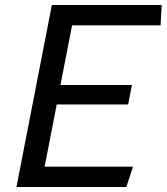

<svg xmlns="http://www.w3.org/2000/svg" viewBox="-20 -750 668 770"><path d="M46 0H486.5L513.5 -81.5H159L207.5 -331H494L509 -409H222.5L269 -648.5H624L628.5 -730H188Z"/></svg>

Font: Monaspace Argon
Style: Italic
Weight: 400
Italic angle: -11°
Designer: Riley Cran & the Lettermatic Team
Foundry: Lettermatic
Version: Version 1.101 (Monaspace Argon)